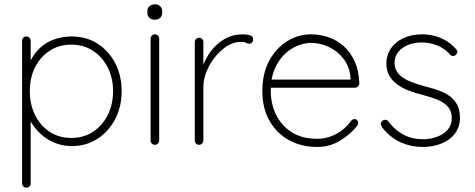

<svg xmlns="http://www.w3.org/2000/svg" viewBox="-20 -675 2212 895"><path d="M315 -505Q382 -505 434 -472Q486 -439 516.5 -381.5Q547 -324 547 -250Q547 -177 516.5 -119Q486 -61 433.5 -27.5Q381 6 315 6Q282 6 251.5 -3.5Q221 -13 195 -30.5Q169 -48 147.5 -74Q126 -100 110 -133L123 -147V180Q123 188 117.5 194Q112 200 103 200Q95 200 89 194Q83 188 83 180V-485Q83 -493 88.5 -499Q94 -505 103 -505Q112 -505 117.5 -499Q123 -493 123 -485V-357L110 -364Q124 -401 145 -428Q166 -455 193 -472Q220 -489 251 -497Q282 -505 315 -505ZM313 -467Q256 -467 212.5 -439Q169 -411 144 -362.5Q119 -314 119 -250Q119 -187 144 -137.5Q169 -88 212.5 -60Q256 -32 313 -32Q369 -32 412.5 -60Q456 -88 481.5 -137.5Q507 -187 507 -250Q507 -313 481.5 -362Q456 -411 412.5 -439Q369 -467 313 -467Z M722 -20Q722 -12 716 -6Q710 0 702 0Q693 0 687.5 -6Q682 -12 682 -20V-495Q682 -503 688 -509Q694 -515 702 -515Q711 -515 716.5 -509Q722 -503 722 -495ZM702 -583Q686 -583 676.5 -592Q667 -601 667 -615V-623Q667 -637 677 -646Q687 -655 703 -655Q717 -655 726.5 -646Q736 -637 736 -623V-615Q736 -601 726.5 -592Q717 -583 702 -583Z M908 0Q899 0 893.5 -6Q888 -12 888 -20V-479Q888 -487 894 -493Q900 -499 908 -499Q917 -499 922.5 -493Q928 -487 928 -479V-310L911 -284Q911 -323 924.5 -363Q938 -403 964 -437.5Q990 -472 1027.5 -493.5Q1065 -515 1114 -515Q1128 -515 1144 -511Q1160 -507 1160 -492Q1160 -483 1155 -477Q1150 -471 1142 -471Q1136 -471 1127.5 -475.5Q1119 -480 1103 -480Q1071 -480 1040 -461Q1009 -442 983.5 -410.5Q958 -379 943 -342Q928 -305 928 -270V-20Q928 -12 922 -6Q916 0 908 0Z M1459 10Q1384 10 1326.5 -22Q1269 -54 1236 -112.5Q1203 -171 1203 -250Q1203 -334 1235.5 -393Q1268 -452 1319.5 -483.5Q1371 -515 1429 -515Q1471 -515 1511 -501.5Q1551 -488 1582.5 -459.5Q1614 -431 1633.5 -388.5Q1653 -346 1655 -287Q1655 -279 1649 -272.5Q1643 -266 1635 -266H1227L1221 -304H1624L1614 -295V-313Q1609 -366 1580.5 -402Q1552 -438 1512 -456.5Q1472 -475 1429 -475Q1399 -475 1366 -461.5Q1333 -448 1305 -420.5Q1277 -393 1259.5 -351Q1242 -309 1242 -253Q1242 -192 1266.5 -141Q1291 -90 1339.5 -59Q1388 -28 1459 -28Q1493 -28 1523 -39.5Q1553 -51 1577 -70Q1601 -89 1616 -111Q1624 -120 1633 -120Q1640 -120 1645 -114.5Q1650 -109 1650 -102Q1650 -95 1646 -90Q1615 -50 1566.5 -20Q1518 10 1459 10Z M1762 -80Q1755 -92 1755.5 -99.5Q1756 -107 1763 -112Q1768 -117 1776.5 -116.5Q1785 -116 1791 -109Q1817 -72 1857.5 -49Q1898 -26 1953 -26Q1986 -26 2016.5 -37Q2047 -48 2066.5 -70Q2086 -92 2086 -124Q2086 -158 2067 -178.5Q2048 -199 2018 -211Q1988 -223 1955 -231Q1920 -240 1888.5 -251.5Q1857 -263 1833 -280.5Q1809 -298 1795 -322Q1781 -346 1781 -379Q1781 -418 1802 -449Q1823 -480 1861 -497.5Q1899 -515 1949 -515Q1973 -515 2000 -509Q2027 -503 2054 -488.5Q2081 -474 2104 -448Q2112 -442 2111.5 -433.5Q2111 -425 2104 -418Q2098 -414 2091 -414Q2084 -414 2079 -420Q2053 -449 2018.5 -463Q1984 -477 1945 -477Q1912 -477 1883.5 -466Q1855 -455 1837 -433.5Q1819 -412 1819 -379Q1821 -348 1840.5 -328Q1860 -308 1892.5 -295Q1925 -282 1966 -271Q1999 -263 2027.5 -252.5Q2056 -242 2077.5 -226Q2099 -210 2111.5 -186Q2124 -162 2124 -126Q2124 -84 2101.5 -53.5Q2079 -23 2039.5 -6.5Q2000 10 1949 10Q1897 10 1849 -11Q1801 -32 1762 -80Z"/></svg>

Font: Quicksand Light Light
Style: Regular
Weight: 300
Version: Version 3.006